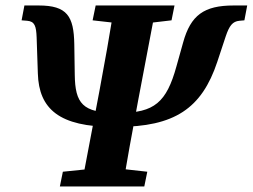

<svg xmlns="http://www.w3.org/2000/svg" viewBox="-20 -677 917 697"><path d="M392.1 -216.4 402.2 -267.4C279.9 -267.4 252.8 -301.7 251.4 -405.3L249.7 -516.3C248 -618.5 223.5 -657.1 120.6 -657.1H68.6L58.4 -603.2L78.5 -601.6C106 -599.4 111.4 -582.5 113 -541.3L117.4 -410.4C121.2 -281.1 195.5 -216.4 392.1 -216.4ZM404.9 -216.4C612.9 -216.4 712.4 -282.8 768.8 -452.6L799.4 -545C812.5 -583.6 824.2 -599.4 849.4 -601.6L867.2 -603.2L877.4 -657.1H828.1C720.8 -657.1 672.2 -622.1 644.8 -522.8L620.6 -436.4C584.5 -305.1 539.5 -267.4 415.1 -267.4L404.9 -216.4ZM197.3 0H503.8L514.7 -53.6L379.9 -68.6H354.1L208.2 -53.6L197.3 0ZM275.1 0H426C440.4 -90.9 458.6 -190.9 481.2 -310.7L547 -657.1H395.4C377.4 -546.6 360 -448.7 341 -347.1L275.1 0ZM316.2 -603.2 448.9 -588.2H475.1L602.7 -603.2L613.5 -657.1H327.3L316.2 -603.2Z"/></svg>

Font: Source Serif 4 Variable
Style: Italic
Weight: 400
Italic angle: -12°
Designer: Frank Grießhammer
Foundry: Adobe Systems Incorporated
Version: Version 4.004;hotconv 1.0.116;makeotfexe 2.5.65601